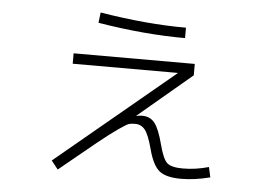

<svg xmlns="http://www.w3.org/2000/svg" viewBox="-48 -672 1096 772"><g transform="rotate(5 500.0 -286.0)"><path d="M234 -435H723V-389L507 -207L508 -206Q516 -209 531 -209Q563 -209 581.5 -185.5Q600 -162 616 -100Q631 -42 648.5 -27Q666 -12 711 -12Q764 -12 816 -27L825 14Q763 30 708 30Q647 30 620 8Q593 -14 576 -78Q561 -135 545.5 -154.5Q530 -174 506 -174Q490 -174 481 -171.5Q472 -169 439.5 -146.5Q407 -124 360 -86Q313 -48 211 36L184 2L658 -392L657 -393H234ZM323 -566 328 -608Q516 -577 675 -577V-535Q511 -535 323 -566Z"/></g></svg>

Font: Mplus 1p Light
Style: Regular
Weight: 300
Version: Version 1.061